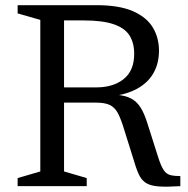

<svg xmlns="http://www.w3.org/2000/svg" viewBox="-20 -702 710 724"><path d="M343.5 -372.5Q407 -372.5 446.5 -404Q486 -435.5 486 -499Q486 -540 468.5 -568Q451 -596 409 -610.5Q367 -625 295 -625H158.5L159.5 -682.5H343.5Q429 -682.5 480.8 -660Q532.5 -637.5 556 -598.8Q579.5 -560 579.5 -511Q579.5 -466 561.2 -431Q543 -396 506.5 -373Q470 -350 415.5 -341V-345Q450.5 -342.5 472.8 -331.2Q495 -320 509.5 -297.5Q524 -275 535.5 -238L576.5 -109Q587 -76 597 -61Q607 -46 621.8 -42Q636.5 -38 660 -38V0Q611 3 581.5 1.2Q552 -0.5 534.5 -9.8Q517 -19 506.8 -38Q496.5 -57 487 -89.5L448.5 -212.5Q436.5 -252.5 424.8 -274.8Q413 -297 394.2 -306Q375.5 -315 342 -315H159.5L158.5 -372.5ZM221.5 -682.5V-55.5L307 -30.5V0H46.5V-30.5L132 -55.5V-627L46.5 -651.5V-682.5Z"/></svg>

Font: Newsreader
Style: Regular
Weight: 400
Designer: Hugues Gentile
Foundry: Production Type
Version: Version 1.003